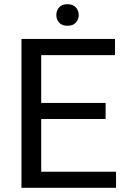

<svg xmlns="http://www.w3.org/2000/svg" viewBox="-20 -897 608 917"><path d="M534.2 -76.7V0H82.5V-710.9H529.3V-633.8H176.8V-405.3H484.4V-328.6H176.8V-76.7ZM249 -825.2Q249 -846.7 262.5 -861.8Q275.9 -877 302.2 -877Q328.1 -877 342 -861.8Q356 -846.7 356 -825.2Q356 -803.7 342 -788.8Q328.1 -773.9 302.2 -773.9Q275.9 -773.9 262.5 -788.8Q249 -803.7 249 -825.2Z"/></svg>

Font: Vazirmatn RD FD
Style: Regular
Weight: 400
Designer: Saber Rastikerdar
Foundry: Saber Rastikerdar
Version: Version 33.003